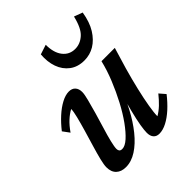

<svg xmlns="http://www.w3.org/2000/svg" viewBox="-189 -774 896 896"><g transform="rotate(-45 259.0 -326.5)"><path d="M183.6 -430.7Q204.1 -430.7 215.3 -418.5Q226.6 -406.2 226.6 -384.8Q226.6 -370.1 218.8 -339.8Q210.9 -309.6 200.2 -271.5Q189.5 -233.4 177.7 -195.8Q166 -158.2 158.7 -127.9Q151.4 -97.7 151.4 -84Q151.4 -75.2 155.8 -69.8Q160.2 -64.5 170.9 -64.5Q189.5 -64.5 213.4 -85.9Q237.3 -107.4 263.7 -144Q290 -180.7 314.5 -227.1Q338.9 -273.4 359.4 -323.7Q379.9 -374 391.6 -422.9H479.5Q463.9 -373 448.2 -318.4Q432.6 -263.7 420.4 -211.9Q408.2 -160.2 401.4 -119.6Q394.5 -79.1 394.5 -56.6Q415 -68.4 434.1 -86.4Q453.1 -104.5 472.7 -128.9L498 -99.6Q473.6 -68.4 446.8 -43.9Q419.9 -19.5 393.6 -5.9Q367.2 7.8 343.8 7.8Q325.2 7.8 314.9 -3.9Q304.7 -15.6 304.7 -37.1Q304.7 -53.7 309.6 -83.5Q314.5 -113.3 326.7 -161.6Q338.9 -210 359.4 -279.3H369.1Q350.6 -222.7 323.2 -170.9Q295.9 -119.1 263.2 -78.6Q230.5 -38.1 194.8 -15.1Q159.2 7.8 123 7.8Q92.8 7.8 75.2 -8.8Q57.6 -25.4 57.6 -56.6Q57.6 -72.3 64.9 -102.5Q72.3 -132.8 84 -171.4Q95.7 -210 106.9 -248.5Q118.2 -287.1 126 -318.4Q133.8 -349.6 133.8 -365.2Q112.3 -353.5 92.8 -335.4Q73.2 -317.4 53.7 -289.1L29.3 -322.3Q53.7 -353.5 80.6 -377.9Q107.4 -402.3 134.3 -416.5Q161.1 -430.7 183.6 -430.7ZM448.2 -661.1 490.2 -645.5Q481.4 -590.8 459 -554.7Q436.5 -518.6 405.8 -500Q375 -481.4 337.9 -481.4Q294.9 -481.4 265.6 -503.4Q236.3 -525.4 223.1 -562.5Q210 -599.6 213.9 -645.5L261.7 -661.1Q261.7 -608.4 284.7 -579.1Q307.6 -549.8 345.7 -549.8Q378.9 -549.8 406.2 -574.2Q433.6 -598.6 448.2 -661.1Z"/></g></svg>

Font: Crimson Pro Medium
Style: Italic
Weight: 500
Italic angle: -12°
Designer: Jacques Le Bailly
Foundry: Baron von Fonthausen
Version: Version 1.003